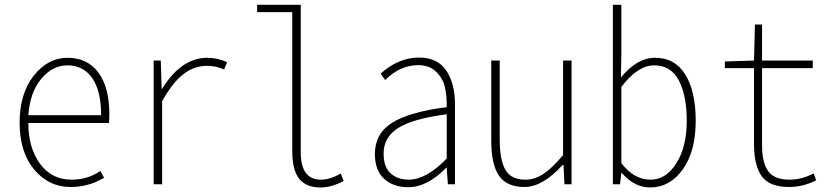

<svg xmlns="http://www.w3.org/2000/svg" viewBox="-20 -784 3540 817"><path d="M281.2 11.7Q187.5 11.7 125.5 -62.5Q63.5 -136.7 63.5 -261.7Q63.5 -385.7 123.5 -461.9Q183.6 -538.1 267.6 -538.1Q351.6 -538.1 398.4 -475.6Q445.3 -413.1 445.3 -296.9Q445.3 -273.4 443.4 -260.7H100.6Q100.6 -154.3 150.4 -86.9Q200.2 -19.5 284.2 -19.5Q353.5 -19.5 407.2 -56.6L422.9 -27.3Q398.4 -14.6 384.8 -8.3Q371.1 -2 342.3 4.9Q313.5 11.7 281.2 11.7ZM100.6 -293.9H410.2Q410.2 -398.4 372.1 -452.1Q334 -505.9 267.6 -505.9Q203.1 -505.9 155.3 -448.2Q107.4 -390.6 100.6 -293.9Z M633.8 0V-526.4H664.1L668 -406.2H669.9Q751 -538.1 862.3 -538.1Q905.3 -538.1 946.3 -519.5L933.6 -488.3Q899.4 -503.9 860.4 -503.9Q806.6 -503.9 760.7 -468.8Q714.8 -433.6 669.9 -353.5V0Z M1343.8 13.7Q1283.2 13.7 1253.4 -22.9Q1223.6 -59.6 1223.6 -141.6V-732.4H1074.2V-763.7H1259.8V-135.7Q1259.8 -19.5 1345.7 -19.5Q1385.7 -19.5 1429.7 -45.9L1442.4 -13.7Q1390.6 13.7 1343.8 13.7Z M1716.8 12.7Q1654.3 12.7 1614.7 -22.9Q1575.2 -58.6 1575.2 -128.9Q1575.2 -214.8 1647.9 -261.2Q1720.7 -307.6 1880.9 -328.1Q1881.8 -376 1873 -413.6Q1864.3 -451.2 1835.4 -479Q1806.6 -506.8 1759.8 -506.8Q1682.6 -506.8 1619.1 -443.4L1599.6 -470.7Q1675.8 -539.1 1762.7 -539.1Q1841.8 -539.1 1878.9 -483.9Q1916 -428.7 1916 -340.8V0H1885.7L1880.9 -70.3H1878.9Q1797.9 12.7 1716.8 12.7ZM1719.7 -19.5Q1793.9 -19.5 1880.9 -109.4V-297.9Q1734.4 -278.3 1673.3 -238.8Q1612.3 -199.2 1612.3 -130.9Q1612.3 -73.2 1642.1 -46.4Q1671.9 -19.5 1719.7 -19.5Z M2211.9 11.7Q2136.7 11.7 2103.5 -36.1Q2070.3 -84 2070.3 -186.5V-526.4H2106.4V-192.4Q2106.4 -102.5 2130.9 -61Q2155.3 -19.5 2214.8 -19.5Q2255.9 -19.5 2293 -44.4Q2330.1 -69.3 2376 -124V-526.4H2412.1V0H2381.8L2377.9 -82H2374Q2289.1 11.7 2211.9 11.7Z M2746.1 13.7Q2679.7 13.7 2626 -47.9H2624L2618.2 0H2587.9V-763.7H2624V-557.6L2622.1 -454.1Q2690.4 -538.1 2767.6 -538.1Q2852.5 -538.1 2896.5 -466.3Q2940.4 -394.5 2940.4 -269.5Q2940.4 -139.6 2885.3 -63Q2830.1 13.7 2746.1 13.7ZM2748 -19.5Q2814.5 -19.5 2858.4 -89.8Q2902.3 -160.2 2902.3 -269.5Q2902.3 -377 2868.7 -441.4Q2835 -505.9 2763.7 -505.9Q2693.4 -505.9 2624 -414.1V-89.8Q2677.7 -19.5 2748 -19.5Z M3337.9 11.7Q3253.9 11.7 3221.2 -34.2Q3188.5 -80.1 3188.5 -169.9V-494.1H3064.5V-522.5L3188.5 -526.4L3192.4 -679.7H3222.7V-526.4H3438.5V-494.1H3222.7V-165Q3222.7 -93.8 3248 -56.6Q3273.4 -19.5 3339.8 -19.5Q3390.6 -19.5 3442.4 -45.9L3453.1 -16.6Q3396.5 11.7 3337.9 11.7Z"/></svg>

Font: GenEi Gothic M ExtraLight
Style: Regular
Weight: 200
Designer: o_tamon (Modified); [Source Han Sans]
Ryoko NISHIZUKA  (kana & ideographs); Paul D. Hunt (Latin, Greek & Cyrillic); Wenl
Version: Version 1.1a;Original Version 1.004